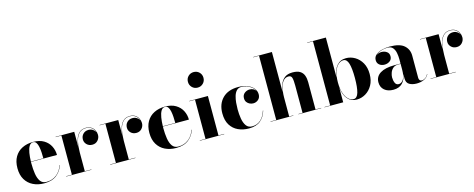

<svg xmlns="http://www.w3.org/2000/svg" viewBox="-35 -1449 5308 2148"><g transform="rotate(-15 2619.0 -375.0)"><path d="M502 -142.5Q482.5 -77.5 428.5 -33.8Q374.5 10 282 10Q210.5 10 154.5 -17.5Q98.5 -45 66.5 -98.5Q34.5 -152 34.5 -230Q34.5 -308 65.8 -361.5Q97 -415 152.2 -442.5Q207.5 -470 279 -470Q353.5 -470 402.8 -440.2Q452 -410.5 476.2 -362.5Q500.5 -314.5 500.5 -260H199.5Q199 -251 199 -242Q199 -176 207.8 -120.8Q216.5 -65.5 240.5 -32.2Q264.5 1 310 1Q380 1 429.8 -39.5Q479.5 -80 498 -142.5ZM279 -466.5Q249.5 -466.5 232.5 -437.8Q215.5 -409 208 -362.8Q200.5 -316.5 199.5 -263.5H343.5Q343.5 -297 341.5 -332.5Q339.5 -368 333.2 -398.5Q327 -429 314 -447.8Q301 -466.5 279 -466.5Z M538 -3.5H604.5V-456.5H538V-460H754V-287.5Q759 -340.5 774 -381.8Q789 -423 817.2 -446.5Q845.5 -470 891 -470Q926 -470 951 -454Q976 -438 989 -412.5Q1002 -387 1002 -359Q1002 -322.5 977.5 -295.2Q953 -268 914 -268Q874.5 -268 849.8 -292.8Q825 -317.5 825 -351Q825 -389.5 849.8 -414.5Q874.5 -439.5 912.5 -439.5Q940.5 -439.5 962 -425.8Q983.5 -412 993.5 -391.5Q984 -422 957.8 -444.2Q931.5 -466.5 890.5 -466.5Q837.5 -466.5 807.8 -433Q778 -399.5 766 -343.5Q754 -287.5 754 -219.5V-3.5H830.5V0H538Z M1047.5 -3.5H1114V-456.5H1047.5V-460H1263.5V-287.5Q1268.5 -340.5 1283.5 -381.8Q1298.5 -423 1326.8 -446.5Q1355 -470 1400.5 -470Q1435.5 -470 1460.5 -454Q1485.5 -438 1498.5 -412.5Q1511.5 -387 1511.5 -359Q1511.5 -322.5 1487 -295.2Q1462.5 -268 1423.5 -268Q1384 -268 1359.2 -292.8Q1334.5 -317.5 1334.5 -351Q1334.5 -389.5 1359.2 -414.5Q1384 -439.5 1422 -439.5Q1450 -439.5 1471.5 -425.8Q1493 -412 1503 -391.5Q1493.5 -422 1467.2 -444.2Q1441 -466.5 1400 -466.5Q1347 -466.5 1317.2 -433Q1287.5 -399.5 1275.5 -343.5Q1263.5 -287.5 1263.5 -219.5V-3.5H1340V0H1047.5Z M2030 -142.5Q2010.5 -77.5 1956.5 -33.8Q1902.5 10 1810 10Q1738.5 10 1682.5 -17.5Q1626.5 -45 1594.5 -98.5Q1562.5 -152 1562.5 -230Q1562.5 -308 1593.8 -361.5Q1625 -415 1680.2 -442.5Q1735.5 -470 1807 -470Q1881.5 -470 1930.8 -440.2Q1980 -410.5 2004.2 -362.5Q2028.5 -314.5 2028.5 -260H1727.5Q1727 -251 1727 -242Q1727 -176 1735.8 -120.8Q1744.5 -65.5 1768.5 -32.2Q1792.5 1 1838 1Q1908 1 1957.8 -39.5Q2007.5 -80 2026 -142.5ZM1807 -466.5Q1777.5 -466.5 1760.5 -437.8Q1743.5 -409 1736 -362.8Q1728.5 -316.5 1727.5 -263.5H1871.5Q1871.5 -297 1869.5 -332.5Q1867.5 -368 1861.2 -398.5Q1855 -429 1842 -447.8Q1829 -466.5 1807 -466.5Z M2127 -670Q2127 -708.5 2152.8 -734.2Q2178.5 -760 2217 -760Q2255 -760 2281 -734.2Q2307 -708.5 2307 -670Q2307 -632 2281 -606Q2255 -580 2217 -580Q2178.5 -580 2152.8 -606Q2127 -632 2127 -670ZM2085.5 -3.5H2152V-456.5H2085.5V-460H2302V-3.5H2368V0H2085.5Z M2857.5 -143Q2838 -74.5 2789.2 -32.2Q2740.5 10 2653.5 10Q2585 10 2529.2 -15.8Q2473.5 -41.5 2440.5 -94.5Q2407.5 -147.5 2407.5 -230Q2407.5 -339 2472.2 -404.2Q2537 -469.5 2654.5 -469.5Q2714.5 -469.5 2760 -451.2Q2805.5 -433 2830.8 -401.5Q2856 -370 2856 -331.5Q2856 -293 2831 -271Q2806 -249 2772 -249Q2752 -249 2732 -258Q2712 -267 2698.5 -285Q2685 -303 2685 -330.5Q2685 -368 2711.5 -389Q2738 -410 2772 -410Q2793.5 -410 2812.5 -400.8Q2831.5 -391.5 2843 -374.5Q2830.5 -401.5 2805.2 -421Q2780 -440.5 2749.2 -451Q2718.5 -461.5 2689 -461.5Q2654 -461.5 2633.2 -439Q2612.5 -416.5 2602 -381Q2591.5 -345.5 2588 -305.5Q2584.5 -265.5 2584.5 -230Q2584.5 -173 2593.2 -121Q2602 -69 2625.5 -36.2Q2649 -3.5 2693.5 -3.5Q2753.5 -3.5 2794.2 -41.5Q2835 -79.5 2854 -143Z M2904.5 -3.5H2971V-746.5H2904.5V-750H3121V-287Q3125.5 -331 3141.2 -373.2Q3157 -415.5 3190.8 -442.8Q3224.5 -470 3283.5 -470Q3339 -470 3370 -450.5Q3401 -431 3413.5 -396.8Q3426 -362.5 3426 -319V-3.5H3492V0H3228V-3.5H3276V-319Q3276 -382 3267.8 -410Q3259.5 -438 3230 -438Q3196.5 -438 3175.2 -417.5Q3154 -397 3142 -364.2Q3130 -331.5 3125.5 -294.2Q3121 -257 3121 -223V-3.5H3169V0H2904.5Z M3596 -746.5H3529.5V-750H3746V-290Q3756 -375.5 3795.8 -422.2Q3835.5 -469 3902 -469Q3956.5 -469 4005 -440.5Q4053.5 -412 4083.8 -358.5Q4114 -305 4114 -230Q4114 -155 4083.8 -101.2Q4053.5 -47.5 4005 -18.8Q3956.5 10 3902 10Q3836 10 3796 -37.2Q3756 -84.5 3746 -170.5V0H3529.5V-3.5H3596ZM3746 -230Q3746 -154 3764 -103.8Q3782 -53.5 3810 -28.8Q3838 -4 3868.5 -4Q3909 -4 3926 -62.2Q3943 -120.5 3943 -230Q3943 -339.5 3926 -397Q3909 -454.5 3868.5 -454.5Q3838 -454.5 3810 -430.2Q3782 -406 3764 -356Q3746 -306 3746 -230Z M4406 -252.5H4477.5V-304.5Q4477.5 -340.5 4470.5 -376.8Q4463.5 -413 4443.2 -437.5Q4423 -462 4383 -462Q4360 -462 4332.5 -456.5Q4305 -451 4280.2 -439Q4255.5 -427 4240 -408Q4265 -433 4303.5 -433Q4338.5 -433 4364.5 -414.8Q4390.5 -396.5 4390.5 -362Q4390.5 -325.5 4364 -306.2Q4337.5 -287 4303.5 -287Q4267 -287 4243 -306.8Q4219 -326.5 4219 -360Q4219 -398.5 4247.5 -422.2Q4276 -446 4319.8 -457Q4363.5 -468 4409 -468Q4525.5 -468 4576.2 -422.2Q4627 -376.5 4627 -304.5V-47.5Q4627 -31.5 4635.5 -20Q4644 -8.5 4663.5 -8.5Q4677.5 -8.5 4698.5 -21.2Q4719.5 -34 4734 -63.5L4736.5 -62Q4721 -27 4683.5 -8.5Q4646 10 4596 10Q4545 10 4511.2 -10.2Q4477.5 -30.5 4477.5 -78V-134Q4468 -65 4430 -27.5Q4392 10 4326.5 10Q4261.5 10 4222.8 -23.2Q4184 -56.5 4184 -113.5Q4184 -180.5 4241.8 -216.5Q4299.5 -252.5 4406 -252.5ZM4400 -35.5Q4432 -35.5 4454.8 -70.8Q4477.5 -106 4477.5 -180.5V-249H4447Q4410.5 -249 4388.2 -228.8Q4366 -208.5 4356 -180Q4346 -151.5 4346 -127.5Q4346 -92 4358 -63.8Q4370 -35.5 4400 -35.5Z M4758 -3.5H4824.5V-456.5H4758V-460H4974V-287.5Q4979 -340.5 4994 -381.8Q5009 -423 5037.2 -446.5Q5065.5 -470 5111 -470Q5146 -470 5171 -454Q5196 -438 5209 -412.5Q5222 -387 5222 -359Q5222 -322.5 5197.5 -295.2Q5173 -268 5134 -268Q5094.5 -268 5069.8 -292.8Q5045 -317.5 5045 -351Q5045 -389.5 5069.8 -414.5Q5094.5 -439.5 5132.5 -439.5Q5160.5 -439.5 5182 -425.8Q5203.5 -412 5213.5 -391.5Q5204 -422 5177.8 -444.2Q5151.5 -466.5 5110.5 -466.5Q5057.5 -466.5 5027.8 -433Q4998 -399.5 4986 -343.5Q4974 -287.5 4974 -219.5V-3.5H5050.5V0H4758Z"/></g></svg>

Font: Bodoni* 48
Style: Bold
Weight: 700
Version: Version 2.2